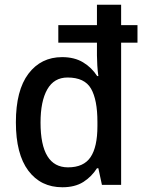

<svg xmlns="http://www.w3.org/2000/svg" viewBox="-20 -831 611 810"><path d="M243 -41Q152 -41 99.5 -111Q47 -181 47 -315Q47 -450 100 -520Q153 -590 242 -590Q294 -590 330.5 -568Q367 -546 390 -510H395Q392 -530 390.5 -555Q389 -580 389 -597V-651H226V-725H389V-811H491V-725H560V-651H491V-51H410L395 -121H389Q366 -85 331 -63Q296 -41 243 -41ZM267 -125Q333 -125 362 -168Q391 -211 391 -299V-317Q391 -410 364 -457Q337 -504 265 -504Q208 -504 179.5 -454Q151 -404 151 -314Q151 -125 267 -125Z"/></svg>

Font: Noto Sans Tamil UI SemiCondensed Medium
Style: Regular
Weight: 500
Width: 4
Designer: Jelle Bosma - Monotype Design Team
Foundry: Monotype Imaging Inc.
Version: Version 2.004; ttfautohint (v1.8.4.7-5d5b)